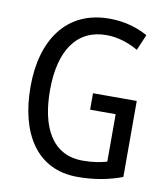

<svg xmlns="http://www.w3.org/2000/svg" viewBox="-82 -794 765 873"><g transform="rotate(10 300.0 -357.0)"><path d="M338 -377V-301H456V-82C425 -73 390 -67 345 -67C201 -67 143 -190 143 -357C143 -543 218 -648 353 -648C404 -648 454 -632 500 -606L531 -679C479 -708 419 -724 353 -724C156 -724 53 -574 53 -358C53 -143 145 10 334 10C409 10 476 -2 540 -26V-377Z"/></g></svg>

Font: Noto Sans Lao Looped Condensed
Style: Regular
Weight: 400
Width: 3
Designer: Mark Frömberg, Ben Mitchell
Foundry: The Fontpad Ltd
Version: Version 1.003